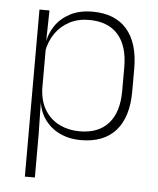

<svg xmlns="http://www.w3.org/2000/svg" viewBox="-50 -539 622 754"><g transform="rotate(5 261.0 -162.0)"><path d="M282.5 10Q234 10 196.5 -8.8Q159 -27.5 136.5 -61.5Q114 -95.5 111.5 -141H98.5L114 -177.5Q116.5 -126.5 138.5 -92.2Q160.5 -58 196 -41Q231.5 -24 274.5 -24Q348.5 -24 388 -68.2Q427.5 -112.5 427.5 -197V-289.5Q427.5 -374 388.2 -418.5Q349 -463 273.5 -463Q230.5 -463 196.8 -445.2Q163 -427.5 141.2 -396Q119.5 -364.5 112 -322.5L99 -354H111Q116.5 -393.5 138.2 -425.8Q160 -458 196.8 -477.2Q233.5 -496.5 284.5 -496.5Q373.5 -496.5 420.2 -442.8Q467 -389 467 -287.5V-199Q467 -97 419.8 -43.5Q372.5 10 282.5 10ZM76 172V-486.5H115.5L113 -361L114 -346V-138.5L113 -128L115.5 4.5V172Z"/></g></svg>

Font: Anek Bangla ExtraLight
Style: Regular
Weight: 250
Designer: Sulekha Rajkumar (Bangla), Yesha Goshar (Latin)
Foundry: Ek Type
Version: Version 1.003